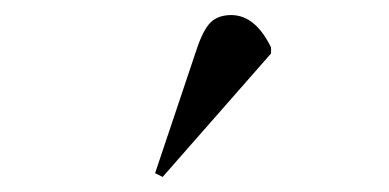

<svg xmlns="http://www.w3.org/2000/svg" viewBox="-20 -809 516 255"><path d="M196 -574 186 -579 241 -743Q250 -770 260 -779.5Q270 -789 287 -789Q319 -789 340 -746V-738Z"/></svg>

Font: Literata 72pt Medium
Style: Regular
Weight: 500
Designer: Latin by Veronika Burian and Jose Scaglione. Greek by Irene Vlachou. Cyrillic by Vera Evstafieva.
Foundry: TypeTogether
Version: Version 3.002